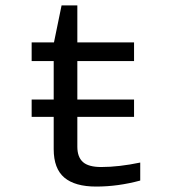

<svg xmlns="http://www.w3.org/2000/svg" viewBox="-20 -686 640 714"><path d="M478.5 -315.9V-251.5H267.6V-140.6Q267.6 -102.1 288.3 -83.5Q309.1 -64.9 356.4 -64.9Q421.9 -64.9 501.5 -81.5V-14.6Q418.9 7.8 337.9 7.8Q258.8 7.8 219.2 -25.6Q179.7 -59.1 179.7 -131.3V-251.5H97.7V-315.9H179.7V-459H97.7V-528.3H180.7L209 -666H267.6V-528.3H478.5V-459H267.6V-315.9Z"/></svg>

Font: Liberation Mono
Style: Regular
Weight: 400
Monospace: yes
Designer: Steve Matteson
Foundry: Ascender Corporation
Version: Version 2.1.5